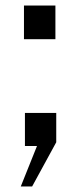

<svg xmlns="http://www.w3.org/2000/svg" viewBox="-20 -527 283 693"><path d="M113.5 0H70V-119.5H183V-13.5L96 146H55ZM66.5 -507H180V-385.5H66.5Z"/></svg>

Font: 1883 Sans
Style: Regular
Weight: 400
Designer: 1883 Sans project is a fork of Public Sans.
Version: Version 1.009